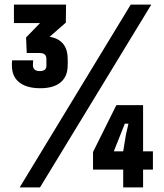

<svg xmlns="http://www.w3.org/2000/svg" viewBox="-20 -820 719 840"><path d="M156 -434Q97 -434 64.5 -459.5Q32 -485 32 -534Q32 -538 32 -543.5Q32 -549 33 -556H125Q125 -550 124.5 -544.5Q124 -539 124 -534Q125 -509 154 -509Q183 -509 183 -532Q183 -539 183 -546.5Q183 -554 183 -562Q183 -588 154 -588H97L94 -656L155 -719H41V-800H269L268 -721L197 -659Q235 -653 255.5 -629Q276 -605 276 -563Q277 -547 276 -533Q276 -486 245.5 -460Q215 -434 156 -434ZM66 0 552 -800H642L155 0ZM519 0V-78H387V-155L489 -360H606V-158H649V-78H606V0ZM478 -158H519L531 -231L542 -279H526L507 -231Z"/></svg>

Font: Big Shoulders Display ExtraBold
Style: Regular
Weight: 800
Designer: Patric King
Foundry: XO Type Co
Version: Version 1.000; ttfautohint (v1.8.2)